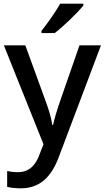

<svg xmlns="http://www.w3.org/2000/svg" viewBox="-20 -786 570 1046"><path d="M434 -756V-766H308C283 -721 236 -655 206 -618V-606H278C326 -642 405 -719 434 -756ZM1 -539 217 0 195 56C175 113 139 152 78 152C55 152 33 149 19 146V232C36 236 60 240 93 240C197 240 259 178 299 73L530 -539H413L307 -234C291 -188 276 -138 269 -105H265C259 -146 246 -188 229 -234L118 -539Z"/></svg>

Font: Noto Sans Lisu Medium
Style: Regular
Weight: 500
Designer: Monotype Design Team. David Williams.
Foundry: Monotype Imaging Inc.
Version: Version 2.102